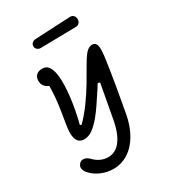

<svg xmlns="http://www.w3.org/2000/svg" viewBox="-223 -855 1066 1186"><g transform="rotate(-30 310.0 -262.0)"><path d="M77 146Q62.3 129.7 59.1 112.8Q55.8 96 68 81.2Q77 70.2 88.8 67.5Q100.7 64.8 112.9 69.3Q125.2 73.8 136.3 84.3Q159.5 109.3 185.8 121.4Q212.2 133.5 240.2 133.5Q273.8 133.5 301.6 113.4Q329.3 93.3 349.8 52.2Q370.3 11 381.5 -50.7L430.8 -319L440.5 -286.8L411.2 -296.2Q397.7 -273.7 387 -258.3Q355.8 -210.3 333.8 -178.1Q311.7 -145.8 291 -120.3Q256.8 -78.5 227.1 -57.4Q197.3 -36.3 167.8 -36.3Q141.3 -36.3 127.1 -51.2Q112.8 -66.2 109.7 -94.6Q106.5 -123 113.2 -165.5Q116.8 -189.7 120.9 -214Q125 -238.3 129.5 -267.3Q137.2 -315.3 140.4 -358.8Q143.7 -402.3 143.7 -454L163.5 -424Q142.7 -428.7 128.5 -437.7Q114.3 -446.7 107.2 -460.1Q100.2 -473.5 100.2 -490.5Q100.2 -516.8 116 -530.8Q131.8 -544.8 156.7 -544.8Q189.3 -544.8 204.9 -518.5Q220.5 -492.2 224.3 -452.7Q230.3 -397.2 220.7 -311.2Q211 -225.3 186.2 -126.8L196.2 -122.5Q239.2 -165.7 278.1 -219.2Q317 -272.8 346.8 -322.8Q376.5 -372.7 406.8 -425.5Q426.8 -460.3 438.8 -476.3Q449.2 -491.3 458.8 -500.5Q468.5 -509.7 478.2 -514.2Q488 -518.7 498.8 -518.7Q515 -518.7 522.9 -508.5Q530.8 -498.3 532.4 -479.4Q534 -460.5 530 -423Q529.7 -416.8 528.5 -410Q521.5 -358.8 514.9 -317.2Q508.3 -275.5 497.2 -209.5Q481.3 -116 467.2 -42Q453.2 35.2 420 92.6Q386.8 150 338.3 181.2Q289.8 212.5 231.8 212.5Q186.7 212.5 145.3 194.6Q104 176.7 77 146ZM180.3 -690.3Q180 -704 189.5 -713.2Q199 -722.5 213.7 -723.3L466.3 -735.7Q481.2 -736.7 491.1 -726.9Q501 -717.2 501.3 -701Q501.7 -684.5 492.2 -674.2Q482.8 -663.8 468 -663.8L215.3 -659.3Q200.7 -659.2 190.7 -667.9Q180.7 -676.7 180.3 -690.3Z"/></g></svg>

Font: Monaspace Radon Var
Style: Regular
Weight: 400
Designer: Riley Cran and the Lettermatic Team
Version: Version 1.000 (Monaspace Radon Var)